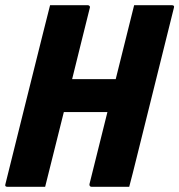

<svg xmlns="http://www.w3.org/2000/svg" viewBox="-26 -720 691 740"><path d="M472 0H327Q322 0 320 -3.5Q318 -7 319 -11Q336 -80 353.5 -149.5Q371 -219 388 -288H220Q202 -216 184 -144Q166 -72 148 0H3Q-9 0 -5 -11Q31 -157 67.5 -302.5Q104 -448 140 -593Q147 -620 153.5 -646.5Q160 -673 167 -700H312Q317 -700 319.5 -696.5Q322 -693 320 -689Q303 -621 286 -552.5Q269 -484 252 -415H420Q438 -486 455.5 -557.5Q473 -629 491 -700H636Q648 -700 644 -689L500 -110Q493 -80 485.5 -52Q478 -24 472 0Z"/></svg>

Font: Recursive Mn Lnr St XBd
Style: Italic
Weight: 800
Italic angle: -15°
Monospace: yes
Version: Version 1.079;hotconv 1.0.112;makeotfexe 2.5.65598; ttfautoh